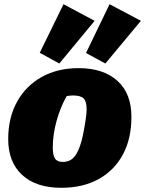

<svg xmlns="http://www.w3.org/2000/svg" viewBox="-20 -880 690 913"><path d="M271 13Q152 13 85.5 -48Q19 -109 19 -219Q19 -320 61 -396Q103 -472 178.5 -514Q254 -556 353 -556Q472 -556 538.5 -495.5Q605 -435 605 -325Q605 -220 564 -144.5Q523 -69 448.5 -28Q374 13 271 13ZM279 -110Q308 -110 327 -127.5Q346 -145 360 -185Q368 -206 375 -240.5Q382 -275 387 -308.5Q392 -342 392 -360Q392 -397 378 -411.5Q364 -426 328 -426Q312 -426 297 -423Q267 -370 249 -305Q231 -240 231 -179Q231 -142 241.5 -126Q252 -110 279 -110ZM282 -860 430 -781 262 -578 169 -629ZM501 -860 650 -781 481 -578 389 -628Z"/></svg>

Font: Piazzolla SC Black
Style: Italic
Weight: 900
Italic angle: -11.3°
Designer: Juan Pablo del Peral
Foundry: Huerta Tipografica
Version: Version 1.330